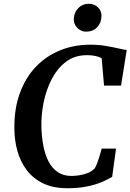

<svg xmlns="http://www.w3.org/2000/svg" viewBox="-20 -988 690 1016"><path d="M337 8Q260.5 8 207 -18.2Q153.5 -44.5 120.2 -89.5Q87 -134.5 71.5 -191.2Q56 -248 56 -309Q55 -411.5 84.5 -493.5Q114 -575.5 168.2 -633Q222.5 -690.5 296.5 -721Q370.5 -751.5 458 -751.5Q501 -751.5 538.5 -745.2Q576 -739 604.8 -732.2Q633.5 -725.5 650.5 -723.5L620.5 -535H530.5L518 -680Q509.5 -684.5 498.8 -688Q488 -691.5 473.5 -693.8Q459 -696 439 -696Q375 -696 329 -661Q283 -626 253.8 -569.5Q224.5 -513 211 -446.5Q197.5 -380 199 -318Q200.5 -261.5 210 -213.8Q219.5 -166 238.2 -131Q257 -96 286.8 -76.5Q316.5 -57 358.5 -57Q375.5 -57 398.2 -60.2Q421 -63.5 443.5 -72.2Q466 -81 482 -98Q487.5 -108 492.5 -120.2Q497.5 -132.5 501.8 -146Q506 -159.5 510.2 -173.5Q514.5 -187.5 518 -201.5H594L573.5 -52Q559.5 -44 538.5 -33.5Q517.5 -23 488.5 -13.5Q459.5 -4 422 2Q384.5 8 337 8ZM435.5 -820.5Q418 -820.5 402.8 -829.8Q387.5 -839 378.8 -854.2Q370 -869.5 370.5 -888Q372 -922.5 394.2 -945.2Q416.5 -968 450 -968Q479.5 -968 498.5 -949.2Q517.5 -930.5 517 -904Q516.5 -868 494.5 -844.2Q472.5 -820.5 435.5 -820.5Z"/></svg>

Font: Merriweather 20pt SemiBold
Style: Italic
Weight: 600
Italic angle: -7.8°
Version: Version 2.101